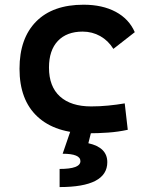

<svg xmlns="http://www.w3.org/2000/svg" viewBox="-20 -547 626 802"><path d="M349.1 9.8Q211.4 9.8 136.5 -59.8Q61.5 -129.4 61.5 -259.8Q61.5 -386.7 130.9 -457Q200.2 -527.3 329.1 -527.3Q407.7 -527.3 463.4 -497.6Q519 -467.8 543 -412.6L453.6 -342.8Q432.1 -377.4 398.7 -396.2Q365.2 -415 325.2 -415Q258.8 -415 221.7 -376Q184.6 -336.9 184.6 -264.6Q184.6 -185.5 230.5 -144Q276.4 -102.5 360.8 -102.5Q396.5 -102.5 431.9 -106Q467.3 -109.4 501 -115.2L513.7 -4.9Q473.6 3.9 431.6 6.8Q389.6 9.8 349.1 9.8ZM229 234.4V158.7Q315.9 158.7 315.9 126Q315.9 95.2 241.7 95.2L275.4 -2.9L361.3 2.4L349.1 51.3Q428.2 68.8 428.2 130.4Q428.2 234.4 229 234.4Z"/></svg>

Font: CaskaydiaCove NF SemiBold
Style: Regular
Weight: 600
Designer: Aaron Bell
Foundry: Saja Typeworks
Version: Version 2111.001; VTT 6.35;Nerd Fonts 3.2.1